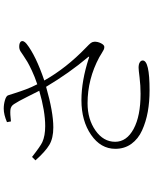

<svg xmlns="http://www.w3.org/2000/svg" viewBox="85 -884 830 1040"><g transform="rotate(-90 500.0 -364.0)"><path d="M362.3 -719.7 358.4 -741.2Q399.4 -758.8 431.6 -758.8Q455.1 -758.8 478 -752Q501 -745.1 503.9 -734.4Q506.8 -725.6 516.1 -696.3Q525.4 -667 536.6 -637.2Q547.9 -607.4 563.5 -577.1Q604.5 -590.8 636.7 -606Q668.9 -621.1 684.6 -630.4Q700.2 -639.6 718.3 -651.9Q736.3 -664.1 742.2 -668Q754.9 -675.8 771.5 -674.8Q788.1 -673.8 794.9 -666Q803.7 -652.3 782.2 -634.8Q718.8 -585 584 -539.1Q651.4 -419.9 760.7 -314.5Q781.2 -294.9 787.1 -287.1Q793 -279.3 793.9 -268.6Q794.9 -250 785.6 -231.9Q776.4 -213.9 765.6 -213.9Q757.8 -213.9 750.5 -217.3Q743.2 -220.7 731 -228.5Q718.8 -236.3 710 -241.2Q591.8 -304.7 460.9 -304.7Q374 -304.7 313 -261.7Q252 -218.8 252 -155.3Q252 -92.8 321.8 -55.2Q391.6 -17.6 511.7 -17.6Q556.6 -17.6 599.6 -22.9Q642.6 -28.3 653.3 -28.3Q671.9 -28.3 682.1 -22Q692.4 -15.6 692.4 -5.9Q692.4 31.2 531.2 31.2Q468.8 31.2 414.6 21.5Q360.4 11.7 314 -9.3Q267.6 -30.3 240.7 -67.4Q213.9 -104.5 213.9 -154.3Q213.9 -233.4 289.6 -285.6Q365.2 -337.9 477.5 -337.9Q582 -337.9 705.1 -297.9Q712.9 -294.9 712.9 -296.9Q713.9 -298.8 710 -302.7Q625 -403.3 549.8 -529.3Q413.1 -490.2 330.1 -490.2Q271.5 -490.2 235.4 -511.7Q199.2 -533.2 151.4 -586.9L169.9 -605.5Q228.5 -559.6 250 -549.8Q284.2 -534.2 336.9 -534.2Q418 -534.2 528.3 -566.4Q522.5 -577.1 496.6 -629.4Q470.7 -681.6 456.1 -703.1Q445.3 -720.7 424.3 -722.7Q403.3 -724.6 362.3 -719.7Z"/></g></svg>

Font: GenYoMin TW TTF ExtraLight
Style: Regular
Weight: 250
Version: Version 1.300